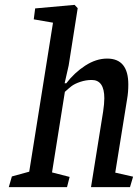

<svg xmlns="http://www.w3.org/2000/svg" viewBox="-20 -769 571 789"><path d="M453.6 -59.6 526.9 -43 514.2 0H354L403.8 -310.5Q408.7 -343.3 408.7 -365.2Q408.7 -440.4 356.9 -440.4Q333 -440.4 309.8 -432.6Q286.6 -424.8 273.4 -414.6Q259.8 -403.8 246.6 -391.6L193.8 -60.5L266.1 -42L255.4 0H16.1L28.8 -43.9L100.1 -63.5L197.8 -675.8L118.7 -689.5L124.5 -734.4L286.6 -749L299.3 -735.4L262.2 -500L245.6 -426.8H252.4Q285.6 -470.2 330.3 -499.3Q375 -528.3 420.4 -528.3Q507.3 -528.3 507.3 -421.9Q507.3 -389.6 502.4 -362.3Z"/></svg>

Font: Neuton
Style: Italic
Weight: 400
Italic angle: -9°
Designer: Brian M Zick
Version: Version 1.32